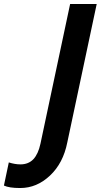

<svg xmlns="http://www.w3.org/2000/svg" viewBox="-190 -734 504 960"><path d="M-88.4 206.1Q-89.4 206.1 -90.8 206.1Q-144 206.1 -170.4 193.8L-146 78.1Q-115.2 87.9 -87.9 87.9Q-47.9 87.9 -23.4 62.3Q1 36.6 12.2 -15.1L160.6 -713.9H293.5L146.5 -22Q126 82 59.8 144Q-6.3 206.1 -88.4 206.1Z"/></svg>

Font: Open Sans Hebrew Condensed
Style: Bold Italic
Weight: 700
Width: 3
Italic angle: -12°
Foundry: Ascender Corporation, Yanek Iontef
Version: Version 2.001;PS 002.001;hotconv 1.0.70;makeotf.lib2.5.58329